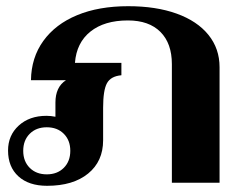

<svg xmlns="http://www.w3.org/2000/svg" viewBox="-20 -590 783 620"><path d="M6 -104Q6 -153 40.5 -184.5Q75 -216 130 -216Q144 -216 159 -213V-259Q159 -309 193 -331H80Q81 -404 120 -458Q159 -512 229 -541Q299 -570 394 -570Q484 -570 550.5 -546Q617 -522 653 -477.5Q689 -433 689 -373V0H535V-383Q535 -450 498 -487Q461 -524 393 -524Q317 -524 272 -488Q227 -452 222 -387H372V-347Q338 -344 325.5 -321.5Q313 -299 313 -242V-137Q313 -69 264.5 -29.5Q216 10 132 10Q73 10 39.5 -20.5Q6 -51 6 -104ZM207 -103Q207 -137 186 -158Q165 -179 131 -179Q97 -179 76 -158Q55 -137 55 -103Q55 -69 76 -48Q97 -27 131 -27Q165 -27 186 -48Q207 -69 207 -103Z"/></svg>

Font: Fahkwang
Style: Bold
Weight: 700
Designer: Suppakit Chalermlarp | Katatrad Co.,Ltd.
Foundry: Cadson Demak Co.,Ltd.
Version: Version 1.000; ttfautohint (v1.6)